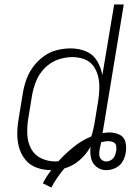

<svg xmlns="http://www.w3.org/2000/svg" viewBox="-20 -755 616 861"><path d="M210 86Q235 40 269 0Q306 -10 336.5 -36.5Q367 -63 386 -97Q383 -72 388 -47.5Q393 -23 412 -7.5Q431 8 456 8Q477 8 497.5 -1.5Q518 -11 529.5 -30.5Q541 -50 544 -71Q548 -95 542.5 -118Q537 -141 516 -151Q495 -161 471 -161Q457 -161 440 -158L535 -735H492L439 -418Q433 -452 415.5 -481.5Q398 -511 366 -524.5Q334 -538 297 -538Q266 -538 234.5 -530Q203 -522 175.5 -502Q148 -482 128 -454.5Q108 -427 97.5 -396.5Q87 -366 82 -335L64 -225Q58 -192 57.5 -158.5Q57 -125 65.5 -94Q74 -63 94 -38.5Q114 -14 145 -3Q176 8 209 8H210Q188 36 172 67ZM229 -31Q195 -31 165 -45Q135 -59 119.5 -88Q104 -117 102.5 -151Q101 -185 106 -219L124 -329Q130 -362 143 -393.5Q156 -425 181.5 -450.5Q207 -476 239.5 -487.5Q272 -499 305 -499Q332 -499 357 -490Q382 -481 397.5 -460.5Q413 -440 419.5 -414.5Q426 -389 425.5 -361.5Q425 -334 421 -307L403 -197Q400 -183 397 -169.5Q394 -156 389 -143Q346 -125 309.5 -95.5Q273 -66 242 -32Q236 -31 229 -31ZM456 -31Q445 -31 436 -38.5Q427 -46 425.5 -57.5Q424 -69 426 -81Q428 -89 429.5 -97.5Q431 -106 433 -114V-117Q441 -119 450 -120.5Q459 -122 467 -122Q479 -122 489 -117Q499 -112 501 -100.5Q503 -89 501 -77Q499 -66 494 -55Q489 -44 478.5 -37.5Q468 -31 456 -31Z"/></svg>

Font: Iosevka Sparkle Extralight
Style: Italic
Weight: 200
Italic angle: -9°
Designer: Belleve Invis
Foundry: Belleve Invis
Version: Version 4.5.0; ttfautohint (v1.8.3)